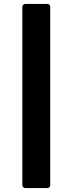

<svg xmlns="http://www.w3.org/2000/svg" viewBox="-20 -795 367 971"><path d="M107 156H220C227 156 234 150 234 142V-761C234 -769 227 -775 220 -775H107C100 -775 93 -769 93 -761V142C93 150 100 156 107 156Z"/></svg>

Font: LINE Seed JP_OTF Bold
Style: Regular
Weight: 700
Designer: LINE & Fontrix & Fontworks
Version: Version 1.009